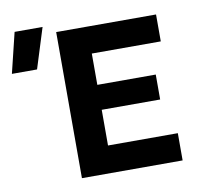

<svg xmlns="http://www.w3.org/2000/svg" viewBox="-235 -820 944 906"><g transform="rotate(-10 237.0 -367.5)"><path d="M85.5 0V-700H564V-571H233.5V-421H513.5V-301.5H233.5V-130.5H568V0ZM-154.5 -542 -107.5 -735H26.5L-34 -542Z"/></g></svg>

Font: Geologica Roman SemiBold
Style: Regular
Weight: 600
Designer: Sindre Bremnes, Frode Helland
Foundry: Monokrom Skriftforlag AS
Version: Version 1.010;gftools[0.9.28]